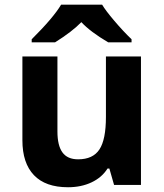

<svg xmlns="http://www.w3.org/2000/svg" viewBox="-20 -786 697 816"><path d="M539.1 -606H439.9Q363.8 -650.9 325.7 -691.9Q286.6 -651.4 213.9 -606H114.7V-619.1Q207 -710.9 239.7 -766.1H414.1Q428.7 -741.2 466.1 -697.3Q503.4 -653.3 539.1 -619.1ZM579.1 0H464.8L444.8 -69.8H437Q413.1 -31.7 369.1 -11Q325.2 9.8 269 9.8Q173.3 9.8 124.3 -41.5Q75.2 -92.8 75.2 -189.9V-545.9H224.1V-227.1Q224.1 -167.5 245.4 -138.2Q266.6 -108.9 312 -108.9Q375 -108.9 402.6 -150.9Q430.2 -192.9 430.2 -289.1V-545.9H579.1Z"/></svg>

Font: Open Sans Hebrew
Style: Bold
Weight: 700
Foundry: Ascender Corporation, Yanek Iontef
Version: Version 2.001;PS 002.001;hotconv 1.0.70;makeotf.lib2.5.58329